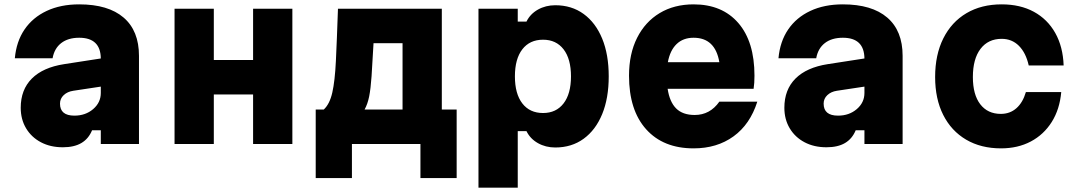

<svg xmlns="http://www.w3.org/2000/svg" viewBox="-20 -660 4940 880"><path d="M402 -63Q386 -24 353 -4.5Q320 15 268 15Q211 15 167.5 -8Q124 -31 99.5 -72Q75 -113 75 -166Q75 -249 126 -300Q177 -351 274 -366L442 -392Q441 -487 343 -487Q292 -487 260.5 -462.5Q229 -438 221 -393H48Q55 -470 92.5 -525Q130 -580 194 -610Q258 -640 343 -640Q476 -640 546.5 -579.5Q617 -519 617 -404V0H442V-63ZM255 -185Q255 -130 321 -130Q372 -130 407 -160Q442 -190 442 -234V-263L316 -244Q289 -240 272 -224Q255 -208 255 -185Z M780 0V-620H960V-385H1140V-620H1320V0H1140V-227H960V0Z M1427 156V-158H1464Q1491 -183 1503 -235.5Q1515 -288 1519.5 -381Q1524 -474 1529 -620H2005V-158H2073V156H1907V0H1593V156ZM1651 -158H1825V-462H1692Q1687 -368 1683 -310.5Q1679 -253 1672 -218Q1665 -183 1651 -158Z M2173 200V-620H2353V-561H2393Q2410 -596 2445.5 -616Q2481 -636 2525 -636Q2600 -636 2655 -596Q2710 -556 2740 -483Q2770 -410 2770 -310Q2770 -210 2740 -137Q2710 -64 2655 -24Q2600 16 2525 16Q2481 16 2445.5 -4Q2410 -24 2393 -59H2353V200ZM2469 -142Q2529 -142 2563 -186Q2597 -230 2597 -310Q2597 -390 2563 -434Q2529 -478 2469 -478Q2408 -478 2374 -434Q2340 -390 2340 -310Q2340 -230 2374 -186Q2408 -142 2469 -142Z M3451 -194Q3418 -90 3342 -35Q3266 20 3159 20Q3020 20 2941.5 -67.5Q2863 -155 2863 -313Q2863 -413 2900 -486.5Q2937 -560 3003.5 -600Q3070 -640 3159 -640Q3290 -640 3364 -554.5Q3438 -469 3438 -313Q3438 -295 3437 -280.5Q3436 -266 3434 -253H3040Q3049 -193 3079 -163Q3109 -133 3164 -133Q3234 -133 3277 -194ZM3159 -487Q3111 -487 3081 -458Q3051 -429 3041 -375H3277Q3258 -487 3159 -487Z M3902 -63Q3886 -24 3853 -4.5Q3820 15 3768 15Q3711 15 3667.5 -8Q3624 -31 3599.5 -72Q3575 -113 3575 -166Q3575 -249 3626 -300Q3677 -351 3774 -366L3942 -392Q3941 -487 3843 -487Q3792 -487 3760.5 -462.5Q3729 -438 3721 -393H3548Q3555 -470 3592.5 -525Q3630 -580 3694 -610Q3758 -640 3843 -640Q3976 -640 4046.5 -579.5Q4117 -519 4117 -404V0H3942V-63ZM3755 -185Q3755 -130 3821 -130Q3872 -130 3907 -160Q3942 -190 3942 -234V-263L3816 -244Q3789 -240 3772 -224Q3755 -208 3755 -185Z M4568 20Q4476 20 4408 -20Q4340 -60 4303 -133.5Q4266 -207 4266 -307Q4266 -409 4303.5 -484Q4341 -559 4409.5 -599.5Q4478 -640 4571 -640Q4656 -640 4718.5 -606Q4781 -572 4816.5 -509Q4852 -446 4855 -360H4695Q4682 -418 4650 -450Q4618 -482 4571 -482Q4509 -482 4474 -436Q4439 -390 4439 -307Q4439 -226 4473 -182Q4507 -138 4567 -138Q4609 -138 4638.5 -164Q4668 -190 4682 -238H4844Q4837 -159 4800.5 -101Q4764 -43 4704.5 -11.5Q4645 20 4568 20Z"/></svg>

Font: Martian Mono ExtraBold
Style: Regular
Weight: 800
Monospace: yes
Designer: Roman Shamin
Foundry: Evil Martians
Version: Version 1.000; ttfautohint (v1.8.4.7-5d5b)